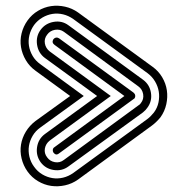

<svg xmlns="http://www.w3.org/2000/svg" viewBox="-20 -529 646 676"><path d="M450 -203Q455 -199 456 -193.5Q457 -188 454 -183Q453 -182 452 -181.5Q451 -181 450 -180L188 11Q177 20 168 8Q165 3 166 -2.5Q167 -8 172 -11L418 -191L172 -371Q161 -379 168 -391Q177 -401 188 -394ZM205 -417Q191 -427 173.5 -424Q156 -421 146 -407Q135 -393 138 -376Q141 -359 155 -348L370 -191L155 -34Q141 -23 138 -6Q135 11 146 25Q156 39 173.5 42Q191 45 205 34L466 -157Q473 -161 476 -166Q487 -180 484 -197.5Q481 -215 467 -225ZM484 -248Q507 -231 511.5 -202Q516 -173 499 -150Q493 -141 483 -133L221 57Q198 74 169 69.5Q140 65 123 42Q106 18 110.5 -11Q115 -40 138 -57L322 -191L138 -325Q115 -342 110.5 -371.5Q106 -401 123 -424Q140 -447 169 -452Q198 -457 221 -440ZM238 -462Q221 -474 202 -478.5Q183 -483 164.5 -480Q146 -477 129 -467Q112 -457 100 -441Q88 -424 83.5 -405Q79 -386 82 -367.5Q85 -349 95 -332Q105 -315 122 -303L275 -191L122 -80Q105 -68 95 -51Q85 -34 82 -15.5Q79 3 83.5 22.5Q88 42 100 58Q112 75 129 85Q146 95 164.5 98Q183 101 202 96.5Q221 92 238 80L499 -110Q511 -119 522 -133Q534 -149 538 -168.5Q542 -188 539 -206.5Q536 -225 526 -242Q516 -259 500 -271ZM517 -294Q538 -279 551 -257Q564 -235 567.5 -211Q571 -187 565.5 -162Q560 -137 545 -116Q530 -98 515 -87L255 103Q234 118 209 123.5Q184 129 160 125.5Q136 122 114 109Q92 96 77 75Q62 54 56 29Q50 4 54 -20Q58 -44 71 -65.5Q84 -87 105 -103L227 -191L105 -280Q84 -295 71 -317Q58 -339 54 -363Q50 -387 56 -411.5Q62 -436 77 -457Q92 -478 114 -491Q136 -504 160 -507.5Q184 -511 209 -505.5Q234 -500 255 -485Z"/></svg>

Font: Zschusch
Style: Regular
Weight: 400
Designer: Peter Wiegel
Foundry: Peter Wiegel